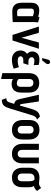

<svg xmlns="http://www.w3.org/2000/svg" viewBox="1318 -2072 971 3648"><g transform="rotate(90 1804.0 -248.5)"><path d="M406 -487 307 -512Q303 -504 300.5 -495.5Q298 -487 298 -487Q290 -490 272.5 -495Q255 -500 230.5 -504Q206 -508 176 -508Q147 -508 121 -500.5Q95 -493 75 -475Q55 -457 44 -428Q33 -399 33 -355V-170Q33 -135 41.5 -103.5Q50 -72 68.5 -48Q87 -24 119 -10Q151 4 197 4Q220 4 247 3Q274 2 301.5 1Q329 0 351 -1.5Q373 -3 386.5 -4Q400 -5 400 -5V-390Q400 -407 401 -431.5Q402 -456 406 -487ZM144 -169V-352Q144 -372 150.5 -383Q157 -394 166.5 -399.5Q176 -405 186 -406Q196 -407 204 -407Q212 -407 223 -405.5Q234 -404 246 -401Q258 -398 269 -394.5Q280 -391 288 -387V-92Q278 -91 269 -90Q260 -89 251 -88.5Q242 -88 233 -88Q224 -88 216 -88Q192 -88 176 -94.5Q160 -101 152 -118.5Q144 -136 144 -169Z M484 -501 644 0H750L907 -501H788L698 -171L604 -501Z M1218 -402 1215 -497Q1186 -505 1159.5 -509Q1133 -513 1106 -512Q1057 -511 1026 -493.5Q995 -476 979 -449.5Q963 -423 959 -393Q956 -373 960.5 -351Q965 -329 976.5 -309.5Q988 -290 1004 -277Q973 -257 956 -223Q939 -189 939 -149Q939 -110 958 -73.5Q977 -37 1016.5 -13Q1056 11 1115 11Q1146 11 1175 7Q1204 3 1232 -4.5Q1260 -12 1286 -23L1256 -123Q1244 -117 1229.5 -112.5Q1215 -108 1199 -105Q1183 -102 1166.5 -100.5Q1150 -99 1134 -99Q1112 -99 1092.5 -105Q1073 -111 1061.5 -123Q1050 -135 1050 -154Q1050 -166 1055.5 -176Q1061 -186 1070.5 -192.5Q1080 -199 1093.5 -202.5Q1107 -206 1122 -206H1183L1214 -302H1161Q1126 -302 1105.5 -311Q1085 -320 1076.5 -334Q1068 -348 1068 -362Q1068 -379 1075 -390.5Q1082 -402 1094.5 -408Q1107 -414 1121 -415Q1141 -417 1157.5 -415Q1174 -413 1189 -409.5Q1204 -406 1218 -402ZM1186 -638Q1195 -650 1197.5 -663.5Q1200 -677 1195.5 -689Q1191 -701 1179 -708Q1166 -716 1152 -713.5Q1138 -711 1128 -702Q1118 -693 1114 -679L1084 -563H1128Z M1740 -171V-312Q1740 -404 1692.5 -456Q1645 -508 1559 -508Q1468 -508 1419 -457.5Q1370 -407 1370 -312V193L1481 217V-7Q1490 -2 1500.5 2.5Q1511 7 1522.5 10Q1534 13 1546.5 15Q1559 17 1571 17Q1627 17 1664.5 -4.5Q1702 -26 1721 -68Q1740 -110 1740 -171ZM1630 -318V-156Q1630 -133 1622.5 -116.5Q1615 -100 1601 -91Q1587 -82 1565 -82Q1553 -82 1538.5 -85Q1524 -88 1511 -94Q1498 -100 1489.5 -110Q1481 -120 1481 -133V-318Q1481 -344 1489.5 -361.5Q1498 -379 1515 -388Q1532 -397 1555 -397Q1579 -397 1596 -387Q1613 -377 1621.5 -359.5Q1630 -342 1630 -318Z M2251 -468 2195 -522Q2152 -512 2126 -494.5Q2100 -477 2083 -445Q2066 -413 2049 -357L1986 -141Q1986 -141 1982.5 -140.5Q1979 -140 1974 -142Q1969 -144 1964 -150.5Q1959 -157 1957 -172L1908 -501H1780L1862 -139Q1872 -95 1887.5 -73Q1903 -51 1920.5 -43Q1938 -35 1954 -32L1928 51Q1922 70 1915 83Q1908 96 1898.5 103.5Q1889 111 1876.5 114Q1864 117 1846 117L1878 203Q1919 203 1945.5 192Q1972 181 1989.5 161Q2007 141 2018.5 114Q2030 87 2040 55L2171 -373Q2181 -405 2192.5 -422.5Q2204 -440 2218.5 -450Q2233 -460 2251 -468Z M2631 -185V-317Q2631 -409 2583.5 -460.5Q2536 -512 2449 -512Q2388 -512 2346 -489.5Q2304 -467 2282.5 -424Q2261 -381 2261 -317V-185Q2261 -134 2280.5 -89.5Q2300 -45 2341.5 -17.5Q2383 10 2449 10Q2541 10 2586 -43.5Q2631 -97 2631 -185ZM2518 -323V-177Q2518 -155 2511 -137Q2504 -119 2488.5 -109Q2473 -99 2448 -99Q2422 -99 2405 -110Q2388 -121 2380.5 -139Q2373 -157 2373 -177V-323Q2373 -349 2382 -366Q2391 -383 2407.5 -392Q2424 -401 2448 -401Q2471 -401 2486.5 -391.5Q2502 -382 2510 -364.5Q2518 -347 2518 -323Z M3084 -185V-501H2974V-177Q2974 -155 2966.5 -137Q2959 -119 2944 -109Q2929 -99 2904 -99Q2878 -99 2861 -110Q2844 -121 2836 -139Q2828 -157 2828 -177V-501H2713V-185Q2713 -134 2733 -89.5Q2753 -45 2795 -17.5Q2837 10 2903 10Q2994 10 3039 -43.5Q3084 -97 3084 -185Z M3608 -468 3551 -544Q3535 -528 3513 -516.5Q3491 -505 3476 -504Q3456 -503 3435.5 -505Q3415 -507 3395 -509.5Q3375 -512 3354 -512Q3322 -512 3289 -503Q3256 -494 3228.5 -472.5Q3201 -451 3184 -414Q3167 -377 3167 -321V-185Q3167 -134 3186.5 -89.5Q3206 -45 3248 -17.5Q3290 10 3356 10Q3448 10 3493 -43.5Q3538 -97 3538 -185V-317Q3538 -346 3531.5 -369Q3525 -392 3513 -408Q3529 -410 3545.5 -416.5Q3562 -423 3578 -435.5Q3594 -448 3608 -468ZM3424 -323V-177Q3424 -155 3417 -137Q3410 -119 3394.5 -109Q3379 -99 3353 -99Q3327 -99 3310 -110Q3293 -121 3285.5 -139Q3278 -157 3278 -177V-331Q3278 -356 3286 -372.5Q3294 -389 3307 -399Q3320 -409 3335 -413.5Q3350 -418 3364 -418Q3371 -418 3376.5 -417.5Q3382 -417 3387.5 -416.5Q3393 -416 3400 -414Q3405 -407 3408.5 -399Q3412 -391 3415 -382.5Q3418 -374 3420 -364.5Q3422 -355 3423 -344.5Q3424 -334 3424 -323Z"/></g></svg>

Font: Advent Pro
Style: Regular
Weight: 400
Designer: VivaRado, Andreas Kalpakidis
Foundry: VivaRado, Andreas Kalpakidis
Version: Version 3.000